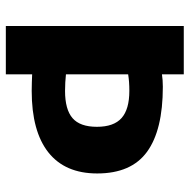

<svg xmlns="http://www.w3.org/2000/svg" viewBox="-16 -618 635 642"><g transform="rotate(90 301.0 -297.5)"><path d="M67.5 0V-595H229V-522Q238 -523.5 248.5 -524.2Q259 -525 270.5 -525Q415.5 -525 488 -472.2Q560.5 -419.5 560.5 -305.5Q560.5 -198 490 -142.2Q419.5 -86.5 284.5 -86.5Q269.5 -86.5 255.5 -87Q241.5 -87.5 229 -88V0ZM284.5 -198Q346.5 -198 375.5 -223Q404.5 -248 404.5 -304.5Q404.5 -361 375.2 -387Q346 -413 284 -413Q268.5 -413 254.8 -412Q241 -411 229 -409V-201Q243 -199.5 256.2 -198.8Q269.5 -198 284.5 -198Z"/></g></svg>

Font: Encode Sans SC Condensed Thin
Style: Bold
Weight: 700
Version: Version 3.002